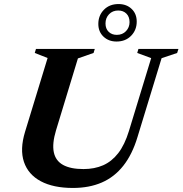

<svg xmlns="http://www.w3.org/2000/svg" viewBox="-20 -917 903 950"><path d="M257 -271.5Q237.5 -206.5 246.2 -164Q255 -121.5 292 -101Q329 -80.5 393 -80.5Q447.5 -80.5 490.2 -99.2Q533 -118 565 -159.2Q597 -200.5 618 -269L728 -629.5L659 -655L665 -675H863L856.5 -655L779.5 -629L660.5 -239.5Q634.5 -153 590.2 -97Q546 -41 483.8 -14Q421.5 13 341 13Q244 13 181.8 -20.2Q119.5 -53.5 98.5 -115.8Q77.5 -178 104 -265L215.5 -630L152 -655L158 -675H449L443 -655L365.5 -628ZM566.5 -897Q606 -897 631.2 -873Q656.5 -849 656.5 -810Q656.5 -768.5 628.8 -740Q601 -711.5 556.5 -711.5Q517.5 -711.5 492 -735.8Q466.5 -760 466.5 -798.5Q466.5 -840.5 494.2 -868.8Q522 -897 566.5 -897ZM558 -744.5Q586 -744.5 603.5 -763Q621 -781.5 621 -807.5Q621 -834 605.5 -849.5Q590 -865 565 -865Q537 -865 519.5 -846.5Q502 -828 502 -801Q502 -775 517.5 -759.8Q533 -744.5 558 -744.5Z"/></svg>

Font: Newsreader 24pt
Style: Bold Italic
Weight: 700
Italic angle: -17°
Designer: Hugues Gentile
Foundry: Production Type
Version: Version 1.003